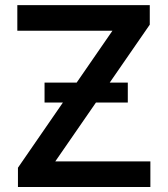

<svg xmlns="http://www.w3.org/2000/svg" viewBox="-20 -748 671 768"><path d="M51.8 0V-77.1L429.7 -625H49.3V-727.5H579.1V-649.4L201.2 -102.5H581.5V0ZM158.2 -337.9V-417.5H491.2V-337.9Z"/></svg>

Font: Inter Cardless Tabular Medium
Style: Regular
Weight: 500
Designer: Rasmus Andersson
Foundry: rsms
Version: Version 4.000;git-4fc901f